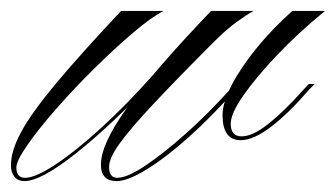

<svg xmlns="http://www.w3.org/2000/svg" viewBox="-102 -323 616 352"><path d="M120 -303H198Q176 -292 142 -263Q108 -234 71 -197.5Q34 -161 1.5 -124Q-31 -87 -51.5 -57.5Q-72 -28 -72 -16Q-72 3 -56 3Q-37 3 0 -21.5Q37 -46 84 -89Q131 -132 178 -185H189Q102 -93 37.5 -42Q-27 9 -57 9Q-69 9 -75.5 1Q-82 -7 -82 -20Q-82 -46 -63.5 -80.5Q-45 -115 -1 -168Q43 -221 120 -303ZM112 9Q83 9 83 -21Q83 -59 131 -125.5Q179 -192 285 -303H363Q350 -296 331.5 -282.5Q313 -269 290 -246Q220 -176 178 -131Q136 -86 117 -59.5Q98 -33 98 -17Q98 3 113 3Q131 3 164 -19Q197 -41 237.5 -77Q278 -113 317 -156L329 -169H339L330 -159Q287 -110 244.5 -72Q202 -34 167 -12.5Q132 9 112 9ZM465 -159Q428 -116 395.5 -91Q363 -66 339 -66Q306 -66 306 -112Q306 -135 323 -167.5Q340 -200 369 -235.5Q398 -271 434 -303H494Q446 -264 407 -223Q368 -182 344.5 -148.5Q321 -115 321 -96Q321 -73 341 -73Q361 -73 389.5 -95.5Q418 -118 452 -156L464 -169H475Z"/></svg>

Font: Ballet
Style: Regular
Weight: 400
Designer: Maximiliano R. Sproviero
Foundry: Omnibus-Type
Version: Version 1.100